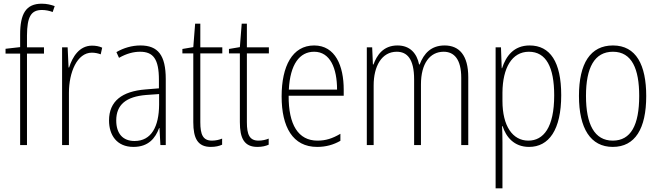

<svg xmlns="http://www.w3.org/2000/svg" viewBox="-20 -785 3566 1039"><path d="M218 -495V-529H126V-594C127 -693 147 -731 207 -731C226 -731 247 -727 265 -720L276 -752C256 -759 234 -765 206 -765C120 -765 89 -710 89 -598V-530L10 -521V-495H89V0H126V-495Z M478 -538C409 -538 372 -477 354 -420H351L346 -529H316V0H353V-283C353 -393 397 -500 477 -500C495 -500 512 -496 525 -491L533 -527C516 -535 497 -538 478 -538Z M740 -539C695 -539 649 -526 610 -503L624 -472C666 -496 704 -505 738 -505C809 -505 840 -466 840 -353V-307L767 -301C641 -291 570 -238 570 -133C570 -54 612 10 702 10C784 10 821 -38 841 -92H843L848 0H877V-357C877 -486 835 -539 740 -539ZM770 -271 841 -276V-218C840 -101 800 -22 708 -22C645 -22 609 -62 609 -133C609 -219 663 -262 770 -271Z M1127 -24C1078 -24 1064 -57 1064 -124V-496H1183V-529H1064V-657H1036L1026 -530L967 -520V-496H1026V-124C1026 -36 1050 10 1121 10C1147 10 1166 5 1182 -2V-35C1168 -29 1148 -24 1127 -24Z M1379 -24C1330 -24 1316 -57 1316 -124V-496H1435V-529H1316V-657H1288L1278 -530L1219 -520V-496H1278V-124C1278 -36 1302 10 1373 10C1399 10 1418 5 1434 -2V-35C1420 -29 1400 -24 1379 -24Z M1680 -539C1562 -539 1504 -427 1504 -263C1504 -98 1564 10 1696 10C1745 10 1785 -2 1822 -23V-61C1778 -35 1742 -24 1698 -24C1594 -24 1541 -110 1542 -267H1840V-300C1840 -428 1795 -539 1680 -539ZM1680 -505C1767 -505 1804 -415 1804 -300H1543C1550 -437 1601 -505 1680 -505Z M2386 -539C2314 -539 2274 -497 2251 -436H2248C2236 -495 2200 -539 2131 -539C2053 -539 2019 -485 2001 -436H1998L1994 -529H1965V0H2002V-323C2002 -426 2045 -505 2127 -505C2182 -505 2221 -468 2221 -355V0H2258V-328C2258 -441 2306 -505 2381 -505C2437 -505 2476 -465 2476 -364V0H2514V-367C2514 -486 2465 -539 2386 -539Z M2846 -539C2760 -539 2718 -481 2697 -416H2695L2691 -529H2662V234H2699V-16C2699 -48 2698 -79 2697 -102H2700C2718 -45 2761 10 2843 10C2950 10 3017 -82 3017 -270C3017 -450 2957 -539 2846 -539ZM2842 -505C2935 -505 2979 -422 2979 -269C2979 -95 2921 -24 2839 -24C2754 -24 2699 -103 2699 -239V-284C2700 -417 2750 -505 2842 -505Z M3477 -265C3477 -433 3423 -539 3297 -539C3175 -539 3113 -442 3113 -266C3113 -90 3176 10 3296 10C3417 10 3477 -89 3477 -265ZM3151 -266C3151 -419 3197 -505 3297 -505C3400 -505 3439 -411 3439 -266C3439 -108 3394 -24 3296 -24C3197 -24 3151 -112 3151 -266Z"/></svg>

Font: Noto Sans Devanagari UI Condensed ExtraLight
Style: Regular
Weight: 200
Width: 3
Designer: Jelle Bosma - Monotype Design Team
Foundry: Monotype Imaging Inc.
Version: Version 2.004